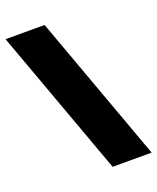

<svg xmlns="http://www.w3.org/2000/svg" viewBox="-140 -801 723 883"><g transform="rotate(-20 221.5 -360.0)"><path d="M448 0 186 -720H-5L257 0Z"/></g></svg>

Font: Aspekta 950
Style: Regular
Weight: 950
Designer: Ivo Dolenc
Version: Version 2.000